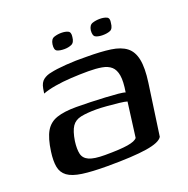

<svg xmlns="http://www.w3.org/2000/svg" viewBox="-101 -615 700 716"><g transform="rotate(-20 249.5 -257.0)"><path d="M208 6Q146 6 108 0.5Q70 -5 51 -19Q32 -33 27.5 -57Q23 -81 28 -117Q35 -168 50.5 -194.5Q66 -221 95.5 -231Q125 -241 173 -241Q199 -241 229 -240Q259 -239 287.5 -237.5Q316 -236 337 -234Q358 -232 365 -229Q372 -271 368 -295Q364 -319 350.5 -331Q337 -343 314 -347Q291 -351 261 -351Q227 -351 192.5 -349Q158 -347 128.5 -342Q99 -337 78 -329L81 -348Q85 -371 98.5 -381Q112 -391 130 -394Q151 -399 190.5 -402Q230 -405 274 -404Q330 -404 368.5 -398.5Q407 -393 429 -376Q451 -359 458 -325Q465 -291 457 -234L428 -30Q417 -11 363.5 -2.5Q310 6 208 6ZM213 -36Q273 -36 303.5 -41Q334 -46 342 -57L360 -195Q351 -198 329 -200.5Q307 -203 282 -205Q257 -207 240 -207Q203 -207 179 -202Q155 -197 143 -179Q131 -161 125 -123Q121 -92 125.5 -73Q130 -54 150 -45Q170 -36 213 -36ZM358 -459Q342 -459 331 -464Q320 -469 322 -491Q325 -511 338.5 -515.5Q352 -520 368 -520Q384 -520 395 -515Q406 -510 402 -491Q400 -469 388 -464Q376 -459 358 -459ZM206 -459Q188 -459 177.5 -464Q167 -469 170 -491Q173 -511 186.5 -515.5Q200 -520 215 -520Q231 -520 241.5 -515Q252 -510 249 -491Q247 -470 234.5 -464.5Q222 -459 206 -459Z"/></g></svg>

Font: Genos Medium
Style: Italic
Weight: 500
Italic angle: -8°
Designer: Robert E. Leuschke
Foundry: Robert E. Leuschke
Version: Version 1.010